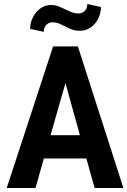

<svg xmlns="http://www.w3.org/2000/svg" viewBox="-20 -944 640 964"><path d="M486.8 -908.7Q486.8 -886.7 479.2 -865.2Q471.7 -843.8 457.8 -826.9Q443.8 -810.1 424.6 -799.8Q405.3 -789.6 381.3 -789.6Q357.9 -789.6 340.6 -796.1Q323.2 -802.7 307.9 -810.8Q292.5 -818.8 277.3 -825.4Q262.2 -832 243.2 -832Q225.6 -832 212.6 -819.3Q199.7 -806.6 199.7 -784.2L131.3 -798.8Q131.3 -820.3 138.9 -841.8Q146.5 -863.3 160.2 -880.4Q173.8 -897.5 193.1 -908.2Q212.4 -918.9 236.3 -918.9Q255.9 -918.9 272.9 -912.4Q290 -905.8 306.4 -897.7Q322.8 -889.6 339.4 -883.1Q356 -876.5 374.5 -876.5Q392.1 -876.5 405.3 -888.9Q418.5 -901.4 418.5 -923.8ZM413.6 -148.4H200.2L158.2 0H13.7L246.6 -710.9H371.1L599.6 0H455.1ZM233.9 -265.1H381.3L308.6 -526.9Z"/></svg>

Font: TypoPRO Roboto Mono
Style: Bold
Weight: 700
Designer: Google
Version: Version 2.000986; 2015; ttfautohint (v1.3)